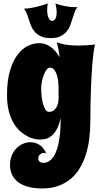

<svg xmlns="http://www.w3.org/2000/svg" viewBox="-20 -815 579 1095"><path d="M522 -561Q516.6 -540.5 512.9 -511Q509.3 -481.4 506.3 -446.5Q503.4 -411.6 501.7 -374Q500 -336.4 498.5 -300.3Q495.6 -215.3 495.1 -120.1Q495.1 -70.3 489 -22.7Q482.9 24.9 469.5 66.9Q456.1 108.9 434.6 144.5Q413.1 180.2 382.6 205.6Q352.1 231 312 245.4Q272 259.8 221.2 259.8Q173.8 259.8 139.2 250Q104.5 240.2 81.8 222.4Q59.1 204.6 48.1 179.9Q37.1 155.3 37.1 125Q37.1 95.2 47.4 71.3Q57.6 47.4 74.2 30.5Q90.8 13.7 111.6 4.9Q132.3 -3.9 153.8 -3.9Q181.6 -3.9 206.1 11.7Q230.5 27.3 243.2 61Q237.3 57.1 229 57.1Q217.8 57.1 208 66.2Q198.2 75.2 198.2 87.9Q198.2 95.2 200.9 100.3Q203.6 105.5 208 108.4Q212.4 111.3 217.5 112.5Q222.7 113.8 227.1 113.8Q232.4 113.8 241.9 112.1Q251.5 110.4 262.7 102.5Q273.9 94.7 285.2 78.6Q296.4 62.5 305.7 34.2Q314.9 5.9 320.6 -37.6Q326.2 -81.1 326.2 -143.1Q316.4 -99.6 301.8 -74.7Q287.1 -49.8 270.5 -37.4Q253.9 -24.9 236.6 -22Q219.2 -19 204.1 -19Q192.4 -19 174.3 -23.2Q156.2 -27.3 136 -37.8Q115.7 -48.3 95 -66.7Q74.2 -85 57.6 -113Q41 -141.1 30.5 -180.4Q20 -219.7 20 -272.9Q20 -355 36.9 -411.6Q53.7 -468.3 80.3 -503.2Q106.9 -538.1 139.2 -553.5Q171.4 -568.8 202.1 -568.8Q224.1 -568.8 242.2 -561.8Q260.3 -554.7 274.9 -543Q289.6 -531.2 300.8 -516.8Q312 -502.4 320.8 -487.8Q317.9 -509.3 313.7 -530.8Q309.6 -552.2 304.2 -574.2Q316.4 -568.8 334.5 -564.5Q350.1 -560.5 373.5 -557.9Q397 -555.2 430.2 -555.2Q469.2 -555.2 522 -561ZM314 -315.9Q314 -329.6 312 -348.9Q310.1 -368.2 304.7 -386Q299.3 -403.8 289.8 -416.5Q280.3 -429.2 265.1 -429.2Q253.9 -429.2 244.6 -416.3Q235.4 -403.3 228.8 -385Q222.2 -366.7 218.5 -347.2Q214.8 -327.6 214.8 -314Q214.8 -290.5 217.3 -266.1Q219.7 -241.7 225.3 -221.9Q231 -202.1 239.5 -189.5Q248 -176.8 259.8 -176.8Q272.5 -176.8 282.5 -182.9Q292.5 -189 299.6 -199.5Q306.6 -210 310.3 -223.6Q314 -237.3 314 -252.9ZM423.3 -773.9Q412.6 -764.6 406.5 -748Q400.4 -731.4 394.5 -711.9Q388.7 -692.4 380.9 -671.9Q373 -651.4 359.6 -635Q346.2 -618.7 324.7 -608.2Q303.2 -597.7 270 -597.7Q236.3 -597.7 214.8 -607.2Q193.4 -616.7 179.7 -631.8Q166 -647 158.2 -665.5Q150.4 -684.1 144.5 -702.9Q138.7 -721.7 132.6 -738.3Q126.5 -754.9 116.2 -765.6Q131.8 -765.6 149.7 -768.3Q167.5 -771 185.3 -775.4Q203.1 -779.8 220.5 -784.9Q237.8 -790 252.4 -794.9Q250.5 -785.2 249.8 -774.9Q249 -764.6 249 -754.9Q249 -748.5 250.2 -738.5Q251.5 -728.5 254.6 -719Q257.8 -709.5 263.7 -702.6Q269.5 -695.8 278.3 -695.8Q285.6 -695.8 290.5 -700.9Q295.4 -706.1 298.3 -713.4Q301.3 -720.7 302.2 -728.5Q303.2 -736.3 303.2 -741.7Q303.2 -755.4 301.3 -768.8Q299.3 -782.2 296.4 -794.9Q321.8 -785.6 352.5 -779.8Q383.3 -773.9 412.1 -773.9Z"/></svg>

Font: Spicy Rice
Style: Regular
Weight: 400
Version: Version 1.000